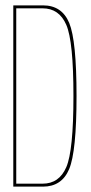

<svg xmlns="http://www.w3.org/2000/svg" viewBox="-20 -695 340 715"><path d="M29.5 0H140Q210 0 237.5 -65.2Q265 -130.5 265 -337.5Q265 -544 237.8 -609.5Q210.5 -675 140 -675H29.5ZM40.5 -11V-664H138.5Q200.5 -664 227 -602.2Q253.5 -540.5 253.5 -337.5Q253.5 -134.5 227 -72.8Q200.5 -11 138.5 -11Z"/></svg>

Font: Anybody Thin Condensed
Style: Regular
Weight: 100
Width: 3
Version: Version 1.113;gftools[0.9.25]